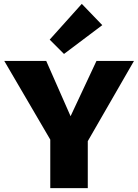

<svg xmlns="http://www.w3.org/2000/svg" viewBox="-20 -973 715 993"><path d="M434 -243V0H240V-251L2 -658H219L345 -372L479 -658H673ZM237 -768 403 -953 509 -843 311 -694Z"/></svg>

Font: Ysabeau Heavy
Style: Regular
Weight: 800
Designer: Christian Thalmann (Catharsis Fonts)
Version: Version 0.003